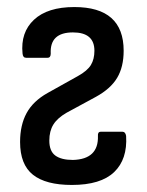

<svg xmlns="http://www.w3.org/2000/svg" viewBox="-20 -517 416 545"><path d="M184 8Q110 8 73.5 -21Q37 -50 37 -114Q37 -162 55.5 -196Q74 -230 115 -253L201 -301Q228 -316 238 -332.5Q248 -349 248 -373Q248 -425 187 -425Q121 -425 124 -365Q124 -353 115 -353H54Q45 -353 44 -365Q38 -425 76.5 -461Q115 -497 191 -497Q331 -497 331 -373Q331 -327 312.5 -296Q294 -265 252 -242L169 -197Q143 -182 131.5 -163.5Q120 -145 120 -118Q120 -88 137 -75.5Q154 -63 187 -63Q260 -65 258 -131Q257 -143 266 -143H328Q336 -143 338 -131Q342 -65 304 -28.5Q266 8 184 8Z"/></svg>

Font: Sofia Sans Condensed Medium
Style: Regular
Weight: 500
Designer: Botio Nikoltchev, Ani Petrova
Foundry: lettersoup
Version: Version 4.101; ttfautohint (v1.8.4.7-5d5b)